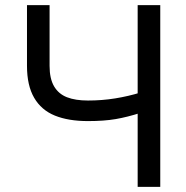

<svg xmlns="http://www.w3.org/2000/svg" viewBox="-20 -727 722 747"><path d="M172.9 -707V-470.7Q172.9 -420.9 190.4 -391.1Q208 -361.3 240.7 -348.6Q273.4 -335.9 322.3 -335.9Q377 -335.9 428.2 -344.2Q479.5 -352.5 527.3 -367.2V-288.1Q475.6 -271.5 430.2 -263.7Q384.8 -255.9 322.3 -255.9Q246.1 -255.9 193.4 -277.3Q140.6 -298.8 112.8 -346.7Q85 -394.5 85 -470.7V-707ZM603.5 -707V0H515.6V-707Z"/></svg>

Font: WEMIX Pretendard Variable
Style: Regular
Weight: 400
Designer: Base glyphs from Inter by Rasmus Andersson; Hangeul glyphs from Noto Sans CJK(Source Han Sans) by Jang Soo-young and Kan
Foundry: Kil Hyung-jin
Version: Version 1.000;Glyphs 3.2 (3208)